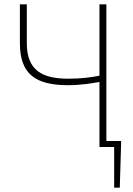

<svg xmlns="http://www.w3.org/2000/svg" viewBox="-20 -680 616 888"><path d="M440 0H508V188H534L540 -12V-28H472V-660H440V-330C406 -323 358 -316 296 -316C176 -316 104 -354 104 -480V-660H72V-480C72 -336 146 -286 294 -286C357 -286 404 -295 440 -301Z"/></svg>

Font: Source Sans Pro ExtraLight
Style: Regular
Weight: 200
Designer: Paul D. Hunt
Foundry: Adobe Systems Incorporated
Version: Version 3.006;hotconv 1.0.111;makeotfexe 2.5.65597